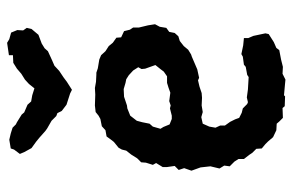

<svg xmlns="http://www.w3.org/2000/svg" viewBox="-158 -630 804 527"><g transform="rotate(-90 243.5 -367.0)"><path d="M215 13 210 7 183 8 173 -2 167 -9 149 -10 130 -19 118 -33 111 -40 99 -50 98 -65 87 -76 81 -85 70 -99V-114L63 -125L50 -138L52 -153L44 -166L50 -191L47 -218L38 -243L45 -263L40 -278L51 -289L48 -310V-322L59 -340L54 -349L60 -368L61 -381L72 -392L82 -408L93 -422L96 -434L101 -443L117 -456L124 -465L132 -476L149 -479L160 -489L180 -493L189 -498L199 -506L217 -508L247 -507L265 -508L282 -505L302 -504H307L319 -500L343 -496L355 -491L366 -479L380 -470L389 -459L403 -449L404 -436L421 -428L425 -412L431 -403V-387L437 -362L440 -343L433 -330L430 -312L419 -304L416 -289L407 -279L394 -275L380 -264L370 -252L357 -244L351 -242L330 -233L316 -227L293 -222L286 -225L269 -221L251 -215L238 -214L217 -215L199 -212L185 -216L167 -212L159 -194L156 -177L162 -164V-151L172 -137L179 -123L183 -112L197 -105L209 -102L221 -90L226 -88L239 -91L261 -88L295 -86L301 -90L323 -94L329 -99L351 -102L358 -106L382 -101L402 -99V-87L408 -73L415 -40L413 -31L391 -17L375 -10L369 -2L343 3L323 8L304 7L288 15L278 14L245 11L242 14ZM180 -297H189L209 -302L217 -300L229 -304L252 -301L266 -306L279 -310H297L310 -319L316 -327L328 -342L318 -370L317 -380L322 -389L313 -403L300 -415L289 -422L279 -424L262 -429L241 -428L217 -420L209 -419L189 -411L182 -402L175 -393L171 -378L167 -358L159 -349L153 -328L158 -320L165 -303ZM260 -571 250 -576 219 -586 202 -599 196 -611 188 -614 175 -627 154 -639 147 -644 129 -660 118 -669 100 -682 89 -702 84 -714 96 -730 99 -739 123 -743 140 -739 156 -734 165 -725 171 -722 192 -709 198 -702 219 -693 228 -683 245 -680 264 -674 276 -689 288 -700 304 -710 318 -722 334 -732 355 -733V-744L389 -749L399 -743L417 -738L424 -721L423 -705L430 -695L427 -682L411 -663L387 -654L374 -646L366 -637L342 -626L326 -619L312 -606L294 -594L282 -585Z"/></g></svg>

Font: Winky Rough Medium
Style: Regular
Weight: 500
Designer: Simon Atzbach
Foundry: typofactur
Version: Version 1.206; ttfautohint (v1.8.4.7-5d5b)